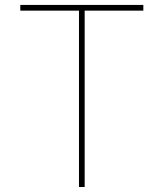

<svg xmlns="http://www.w3.org/2000/svg" viewBox="-20 -747 654 767"><path d="M318.2 0H295.5V-704.5H61.1V-727.3H552.6V-704.5H318.2Z"/></svg>

Font: Linik Sans Thin
Style: Regular
Weight: 100
Designer: Fonts by Rasmus Andersson / Changes by Cristiano Sobral with parts from Marc Monis
Foundry: rsms
Version: Version 3.020; ttfautohint (v1.6)